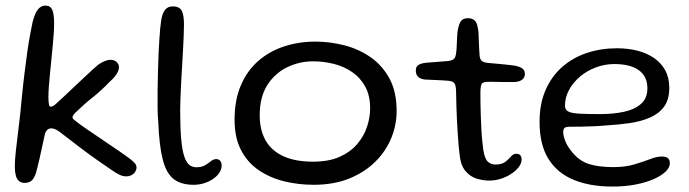

<svg xmlns="http://www.w3.org/2000/svg" viewBox="-20 -654 2532 706"><path d="M71.5 18.5Q57 18.5 49 11Q41 3.5 37.8 -10Q34.5 -23.5 34.5 -42Q34.5 -64.5 38.5 -101Q42.5 -137.5 48.5 -185Q54.5 -232.5 59.5 -287.5Q64.5 -340 70 -384Q75.5 -428 80.5 -463.8Q85.5 -499.5 90.8 -527Q96 -554.5 100 -573.5Q108.5 -606.5 120 -620Q131.5 -633.5 146.5 -633.5Q165 -633.5 172 -618Q179 -602.5 179 -568.5Q179 -551.5 177.5 -529.2Q176 -507 173.5 -482Q171 -457 168.5 -431Q166 -405 163.5 -380.2Q161 -355.5 159.5 -334Q158 -312.5 158 -297Q158 -281 159.8 -271.2Q161.5 -261.5 166.5 -261.5Q171 -261.5 176.8 -265.2Q182.5 -269 190 -276Q198.5 -283.5 214.8 -298.8Q231 -314 250.8 -332.8Q270.5 -351.5 289.5 -369.2Q308.5 -387 322.5 -399.8Q336.5 -412.5 341 -416Q352.5 -424 364.2 -429Q376 -434 386 -434Q400.5 -434 409 -426Q417.5 -418 417.5 -407Q417.5 -396 409 -382.2Q400.5 -368.5 384.5 -354.5Q352.5 -321 320 -295.2Q287.5 -269.5 258 -240.5Q246.5 -229 246.5 -222.5Q246.5 -219 249.8 -215.8Q253 -212.5 260 -207.5Q274.5 -196 300.5 -178.2Q326.5 -160.5 356.5 -140.2Q386.5 -120 414 -101.2Q441.5 -82.5 458.5 -69.5Q469.5 -61 475.8 -53.8Q482 -46.5 482 -38Q482 -30 477 -22.2Q472 -14.5 463.5 -10Q455 -5.5 443.5 -5.5Q431 -5.5 417.8 -12.2Q404.5 -19 392.5 -27.5Q370 -42.5 338 -65Q306 -87.5 272.8 -112.8Q239.5 -138 212.5 -159Q200 -169.5 189 -175.8Q178 -182 168.5 -182Q159 -182 152.8 -175.5Q146.5 -169 144 -156Q133 -103 125.2 -69.8Q117.5 -36.5 112 -17.5Q105 3.5 95.2 11Q85.5 18.5 71.5 18.5Z M691.5 25.5Q646 25.5 618.8 4.5Q591.5 -16.5 578.5 -67Q565.5 -117.5 562 -205.5Q560 -225.5 559.5 -256Q559 -286.5 559.5 -322.5Q560 -358.5 561 -394Q562 -429.5 563.2 -459.8Q564.5 -490 566 -509Q568.5 -551.5 572.5 -578.2Q576.5 -605 586.8 -617.8Q597 -630.5 615.5 -630.5Q639 -630.5 647.8 -615.5Q656.5 -600.5 656.5 -563Q656.5 -548 655.5 -523.8Q654.5 -499.5 653 -470.2Q651.5 -441 649.5 -409.5Q647.5 -378 646 -348Q644.5 -318 643.5 -292.2Q642.5 -266.5 642.5 -249Q642.5 -181.5 646.5 -140Q650.5 -98.5 658.2 -76.8Q666 -55 677 -47Q688 -39 702 -39Q722 -39 734.2 -46.5Q746.5 -54 755.8 -61.5Q765 -69 775 -69Q784.5 -69 789.8 -62.5Q795 -56 795 -45Q795 -32.5 787.2 -20Q779.5 -7.5 765.2 2.8Q751 13 732.2 19.2Q713.5 25.5 691.5 25.5Z M1133.5 25.5Q1076.5 25.5 1024.2 12.5Q972 -0.5 931 -28.5Q890 -56.5 866.2 -102.2Q842.5 -148 842.5 -214Q842.5 -286.5 865.8 -340.5Q889 -394.5 929.8 -430Q970.5 -465.5 1024.5 -483.2Q1078.5 -501 1139.5 -501Q1194 -501 1247 -487.2Q1300 -473.5 1343.2 -443.2Q1386.5 -413 1412.5 -364.5Q1438.5 -316 1438.5 -246Q1438.5 -195 1418.8 -146.5Q1399 -98 1360.2 -59.5Q1321.5 -21 1264.8 2.2Q1208 25.5 1133.5 25.5ZM1131 -59.5Q1188.5 -59.5 1228.5 -77.2Q1268.5 -95 1293.2 -124Q1318 -153 1329.5 -187.5Q1341 -222 1341 -255.5Q1341 -303 1322.8 -336Q1304.5 -369 1274.2 -389.5Q1244 -410 1207 -419.2Q1170 -428.5 1131.5 -428.5Q1081 -428.5 1036 -406.8Q991 -385 963 -341.2Q935 -297.5 935 -230Q935 -175.5 957 -137.2Q979 -99 1022.8 -79.2Q1066.5 -59.5 1131 -59.5Z M1779 10Q1757 10 1733.2 3Q1709.5 -4 1691.8 -24.8Q1674 -45.5 1670 -85.5Q1668 -101 1666.2 -121Q1664.5 -141 1663 -164.5Q1661.5 -188 1660.2 -213.2Q1659 -238.5 1658.2 -265.2Q1657.5 -292 1657 -319Q1656.5 -341.5 1650 -348.8Q1643.5 -356 1628.5 -357Q1619 -358 1603.2 -358.8Q1587.5 -359.5 1571.2 -360.2Q1555 -361 1542.5 -361.5Q1525.5 -363.5 1517.2 -371.8Q1509 -380 1509 -395Q1509 -405 1513.8 -410.8Q1518.5 -416.5 1527.8 -419.5Q1537 -422.5 1549 -423.5Q1577 -425.5 1594.5 -427Q1612 -428.5 1627 -429.5Q1643.5 -431.5 1649.8 -438Q1656 -444.5 1657.5 -462Q1659 -472.5 1659.5 -487.2Q1660 -502 1660.8 -516.8Q1661.5 -531.5 1663 -542Q1667 -564.5 1674.5 -575.8Q1682 -587 1699.5 -587Q1714 -587 1722 -581.5Q1730 -576 1733.8 -564.8Q1737.5 -553.5 1739.5 -536Q1740 -519.5 1740.5 -506.5Q1741 -493.5 1741.5 -483.5Q1742 -473.5 1742.5 -465.2Q1743 -457 1743.5 -449.5Q1745 -435 1752.2 -429.5Q1759.5 -424 1775 -422.5Q1788.5 -421.5 1806.2 -419.8Q1824 -418 1840.5 -416.5Q1857 -415 1866.5 -413.5Q1885.5 -411 1897.8 -404.2Q1910 -397.5 1910 -382.5Q1910 -369 1900.2 -361.2Q1890.5 -353.5 1873 -352.5Q1839.5 -352 1811.8 -352.8Q1784 -353.5 1769.5 -353Q1757.5 -352.5 1752.2 -346.8Q1747 -341 1746.5 -316Q1746.5 -294 1746.8 -271Q1747 -248 1748 -225Q1749 -202 1750 -180.2Q1751 -158.5 1753 -139Q1755 -119.5 1757 -104Q1762 -70.5 1773.5 -59.8Q1785 -49 1801.5 -49Q1825.5 -49 1838.2 -59Q1851 -69 1859.2 -78.8Q1867.5 -88.5 1878 -88.5Q1888.5 -88.5 1893.2 -83Q1898 -77.5 1898 -67Q1898 -53.5 1887.5 -39.8Q1877 -26 1860 -14.8Q1843 -3.5 1822 3.2Q1801 10 1779 10Z M2232 32Q2149 32 2088.8 7Q2028.5 -18 1996.2 -70.5Q1964 -123 1964 -205.5Q1964 -273 1986.5 -323.8Q2009 -374.5 2048 -408.5Q2087 -442.5 2138.5 -459.5Q2190 -476.5 2248.5 -476.5Q2288.5 -476.5 2323.2 -467.8Q2358 -459 2384.5 -441Q2411 -423 2426 -395.5Q2441 -368 2441 -331Q2441 -288 2422 -262Q2403 -236 2370.2 -221.8Q2337.5 -207.5 2296.5 -201.5Q2255.5 -195.5 2211.5 -193Q2191.5 -191 2164.5 -189.8Q2137.5 -188.5 2113.2 -188.2Q2089 -188 2076.5 -188Q2061.5 -188 2056.2 -183.8Q2051 -179.5 2051 -168.5Q2051 -154.5 2058.8 -135Q2066.5 -115.5 2081.5 -97.5Q2109 -62.5 2145.2 -51Q2181.5 -39.5 2235.5 -39.5Q2279 -39.5 2312.5 -49.5Q2346 -59.5 2370.8 -69Q2395.5 -78.5 2413 -78.5Q2427 -78.5 2435 -73.2Q2443 -68 2443 -52.5Q2443 -38 2427.5 -23Q2412 -8 2383.8 4.5Q2355.5 17 2317 24.5Q2278.5 32 2232 32ZM2189 -234.5Q2235 -234.5 2274 -242.8Q2313 -251 2336.8 -271.8Q2360.5 -292.5 2360.5 -329.5Q2360.5 -373 2329 -395.8Q2297.5 -418.5 2238.5 -418.5Q2204 -418.5 2171.2 -406.2Q2138.5 -394 2113 -372.5Q2087.5 -351 2072.5 -323.5Q2057.5 -296 2057.5 -265Q2057.5 -250 2070 -243.8Q2082.5 -237.5 2111.2 -236Q2140 -234.5 2189 -234.5Z"/></svg>

Font: Gluten Light
Style: Regular
Weight: 300
Designer: Tyler Finck
Foundry: Etcetera Type Company
Version: Version 1.300